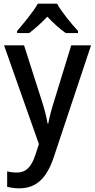

<svg xmlns="http://www.w3.org/2000/svg" viewBox="-20 -786 518 1046"><path d="M291 -766H186C162 -722 109 -659 73 -617V-606H139C169 -628 204 -660 238 -695C271 -660 306 -628 338 -606H405V-617C368 -658 315 -721 291 -766ZM2 -539 192 -1 173 57C152 121 124 154 71 154C52 154 33 151 19 148V232C37 236 58 240 85 240C180 240 235 182 272 73L476 -539H368L276 -239C261 -192 249 -147 243 -113H239C233 -153 221 -195 207 -239L111 -539Z"/></svg>

Font: Noto Sans Arabic UI SmCn Md
Style: Regular
Weight: 500
Width: 4
Designer: Monotype Design Team, Nadine Chahine and Nizar Qandah
Foundry: Monotype Imaging Inc.
Version: Version 2.010